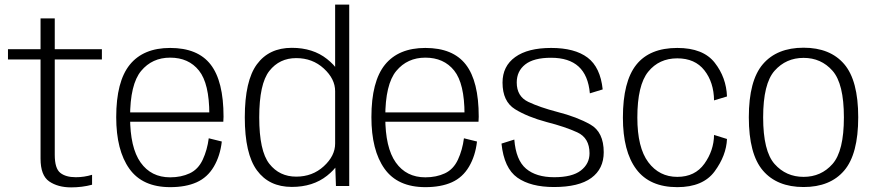

<svg xmlns="http://www.w3.org/2000/svg" viewBox="-20 -805 3788 831"><path d="M288 6Q335.5 6 378.5 -5.5V-48.5Q344.5 -38 308 -38Q264.5 -38 240.8 -57Q217 -76 217 -135V-547.5H421V-592H217V-725.5H155.5V-592H14.5V-547.5H155.5V-118.5Q155.5 -45.5 193 -19.8Q230.5 6 288 6Z M716.5 5V-37.5Q634 -37.5 588.5 -101.8Q543 -166 543 -298Q543 -440.5 590.8 -498Q638.5 -555.5 716.5 -555.5Q796.5 -555.5 841.2 -499.5Q886 -443.5 886 -310L891.5 -318.5H534.5V-278H946.5Q947.5 -288.5 947.5 -300Q947.5 -453.5 891.8 -525.5Q836 -597.5 716.5 -597.5Q600.5 -597.5 541.8 -525Q483 -452.5 483 -298Q483 -154.5 539.8 -74.8Q596.5 5 716.5 5ZM716.5 -37.5V5Q784 5 831 -16Q878 -37 905.5 -83.8Q933 -130.5 940 -192.5L883.5 -206.5Q877 -156 857.5 -114Q838 -72 801 -54.8Q764 -37.5 716.5 -37.5Z M1434 0H1491.5V-785H1430.5V-103ZM1243 4Q1334.5 4 1395.5 -44.5Q1456.5 -93 1456.5 -141.5L1430.5 -183.5Q1430.5 -130.5 1381.5 -85.5Q1332.5 -40.5 1262 -40.5Q1189.5 -40.5 1145.8 -96Q1102 -151.5 1102 -297Q1102 -442.5 1145.8 -498Q1189.5 -553.5 1262 -553.5Q1332.5 -553.5 1381.5 -508.5Q1430.5 -463.5 1430.5 -410.5L1456.5 -452.5Q1456.5 -501 1395.5 -549.5Q1334.5 -598 1243 -598Q1144.5 -598 1092 -526.8Q1039.5 -455.5 1039.5 -297Q1039.5 -139.5 1092 -67.8Q1144.5 4 1243 4Z M1821 5V-37.5Q1738.5 -37.5 1693 -101.8Q1647.5 -166 1647.5 -298Q1647.5 -440.5 1695.2 -498Q1743 -555.5 1821 -555.5Q1901 -555.5 1945.8 -499.5Q1990.5 -443.5 1990.5 -310L1996 -318.5H1639V-278H2051Q2052 -288.5 2052 -300Q2052 -453.5 1996.2 -525.5Q1940.5 -597.5 1821 -597.5Q1705 -597.5 1646.2 -525Q1587.5 -452.5 1587.5 -298Q1587.5 -154.5 1644.2 -74.8Q1701 5 1821 5ZM1821 -37.5V5Q1888.5 5 1935.5 -16Q1982.5 -37 2010 -83.8Q2037.5 -130.5 2044.5 -192.5L1988 -206.5Q1981.5 -156 1962 -114Q1942.5 -72 1905.5 -54.8Q1868.5 -37.5 1821 -37.5Z M2377.5 4.5Q2485.5 4.5 2539.2 -34.8Q2593 -74 2593 -146Q2593 -233.5 2535 -266.2Q2477 -299 2392.5 -320.5Q2316 -340.5 2266.2 -364.2Q2216.5 -388 2216.5 -448Q2216.5 -497 2253.2 -526Q2290 -555 2365 -555Q2442.5 -555 2484.2 -517Q2526 -479 2533 -401L2588.5 -418Q2578.5 -514 2523 -555.8Q2467.5 -597.5 2365.5 -597.5Q2264.5 -597.5 2209.8 -558Q2155 -518.5 2155 -447.5Q2155 -366 2209 -332.5Q2263 -299 2347 -276.5Q2425.5 -256.5 2478.5 -232.2Q2531.5 -208 2531.5 -141.5Q2531.5 -96 2494 -67Q2456.5 -38 2378.5 -38Q2300.5 -38 2256.8 -75Q2213 -112 2206 -201L2150.5 -183.5Q2161.5 -77 2219.2 -36.2Q2277 4.5 2377.5 4.5Z M2911.5 5Q3023 5 3073.2 -63.5Q3123.5 -132 3126.5 -203.5L3070.5 -221Q3069.5 -153.5 3028.8 -96.5Q2988 -39.5 2911.5 -39.5Q2833.5 -39.5 2786 -102.8Q2738.5 -166 2738.5 -296Q2738.5 -436.5 2785.5 -494.5Q2832.5 -552.5 2911.5 -552.5Q2988 -552.5 3028.8 -500.5Q3069.5 -448.5 3070.5 -370.5L3126.5 -387.5Q3123.5 -469.5 3073.5 -533.5Q3023.5 -597.5 2911.5 -597.5Q2792 -597.5 2734 -524.8Q2676 -452 2676 -296Q2676 -150 2734 -72.5Q2792 5 2911.5 5Z M3458 4.5Q3573 4.5 3633.8 -66.8Q3694.5 -138 3694.5 -297.5Q3694.5 -456.5 3633.8 -527.5Q3573 -598.5 3458 -598.5Q3343 -598.5 3282 -527.5Q3221 -456.5 3221 -297.5Q3221 -138 3282 -66.8Q3343 4.5 3458 4.5ZM3458 -39.5Q3382 -39.5 3332.5 -95.2Q3283 -151 3283 -297Q3283 -443 3332.5 -498.8Q3382 -554.5 3458 -554.5Q3534 -554.5 3583.2 -498.8Q3632.5 -443 3632.5 -297Q3632.5 -151 3583.2 -95.2Q3534 -39.5 3458 -39.5Z"/></svg>

Font: Anybody UltraCondensed Thin Light
Style: Regular
Weight: 300
Version: Version 1.111